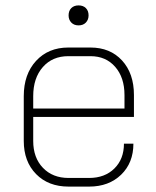

<svg xmlns="http://www.w3.org/2000/svg" viewBox="-20 -683 578 711"><path d="M68 -161V-327Q68 -408 113.5 -457.5Q159 -507 233 -507H315Q388 -507 432 -459Q476 -411 476 -331V-250H103V-161Q103 -99 139 -61.5Q175 -24 234 -24H310Q368 -24 403.5 -59Q439 -94 439 -151H474Q474 -80 428.5 -36Q383 8 310 8H234Q159 8 113.5 -38.5Q68 -85 68 -161ZM441 -281V-331Q441 -396 406.5 -435.5Q372 -475 315 -475H233Q174 -475 138.5 -434.5Q103 -394 103 -327V-281ZM234 -626Q234 -643 244 -653Q254 -663 271 -663Q288 -663 298 -653Q308 -643 308 -626Q308 -610 298 -599.5Q288 -589 271 -589Q254 -589 244 -599.5Q234 -610 234 -626Z"/></svg>

Font: Bai Jamjuree ExtraLight
Style: Regular
Weight: 275
Designer: Katatrad Aksorn Co.,Ltd.
Foundry: Cadson Demak Co.,Ltd.
Version: Version 1.000; ttfautohint (v1.6)